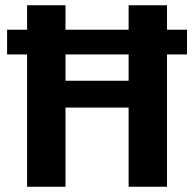

<svg xmlns="http://www.w3.org/2000/svg" viewBox="-20 -710 738 730"><path d="M469 0V-690H615V0ZM83 0V-690H229V0ZM174 -301V-403H521V-301ZM7 -503V-597H691V-503Z"/></svg>

Font: Mozilla Headline ExtraLight
Style: Regular
Weight: 200
Designer: Studio DRAMA
Foundry: Studio DRAMA
Version: Version 1.000